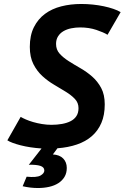

<svg xmlns="http://www.w3.org/2000/svg" viewBox="-20 -734 627 966"><path d="M521 -559Q502 -571 465 -583.5Q428 -596 383 -596Q360 -596 338 -591.5Q316 -587 299 -577Q282 -567 272 -551Q262 -535 262 -513Q262 -484 280 -464Q298 -444 325.5 -426.5Q353 -409 384.5 -391Q416 -373 443.5 -349Q471 -325 489 -291.5Q507 -258 507 -209Q507 -155 490 -115.5Q473 -76 442 -49Q411 -22 367 -7Q323 8 269 12L246 43Q280 45 298 63.5Q316 82 316 111Q316 137 304.5 156Q293 175 273.5 187.5Q254 200 227.5 206Q201 212 171 212Q133 212 94 203L114 155Q165 160 184 149Q203 138 203 124Q203 107 183 100.5Q163 94 125 95L189 13Q130 9 83.5 -3Q37 -15 17 -28L84 -146Q94 -140 110 -133Q126 -126 146.5 -120Q167 -114 191 -110Q215 -106 239 -106Q267 -106 292 -110.5Q317 -115 335.5 -124.5Q354 -134 364.5 -150Q375 -166 375 -190Q375 -217 357 -236Q339 -255 311.5 -272Q284 -289 252.5 -307.5Q221 -326 193.5 -351Q166 -376 148 -411.5Q130 -447 130 -498Q130 -556 150.5 -597Q171 -638 206 -664Q241 -690 288 -702Q335 -714 389 -714Q418 -714 447 -711Q476 -708 502 -702.5Q528 -697 550 -689.5Q572 -682 587 -673Z"/></svg>

Font: PT Sans
Style: Bold Italic
Weight: 700
Italic angle: -12°
Designer: A.Korolkova, O.Umpeleva, V.Yefimov
Foundry: ParaType Ltd
Version: Version 2.003W OFL